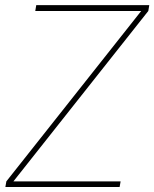

<svg xmlns="http://www.w3.org/2000/svg" viewBox="-20 -748 617 768"><path d="M1.5 0 5.4 -22.5 544.9 -704.1H121.1L125 -727.5H577.1L573.2 -704.1L33.7 -22.5H462.4L458.5 0Z"/></svg>

Font: Inter Display Thin
Style: Italic
Weight: 100
Italic angle: -9.39999°
Designer: Rasmus Andersson
Foundry: rsms
Version: Version 4.000;git-a52131595